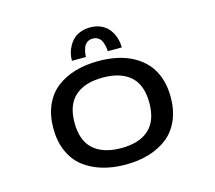

<svg xmlns="http://www.w3.org/2000/svg" viewBox="-100 -804 1049 937"><g transform="rotate(-15 425.0 -335.0)"><path d="M301.5 -546.5Q301.5 -565.5 306 -584.2Q310.5 -603 320.5 -620.5Q330.5 -638 344.8 -651.5Q359 -665 380.8 -673Q402.5 -681 428.5 -681Q461 -681 485.8 -669Q510.5 -657 525 -637Q539.5 -617 546.5 -594Q553.5 -571 553.5 -546.5H482.5Q482.5 -556.5 480.5 -567.5Q478.5 -578.5 473.5 -592.8Q468.5 -607 456.5 -616Q444.5 -625 427.5 -625Q410 -625 398 -616Q386 -607 381 -592.8Q376 -578.5 374.2 -567.8Q372.5 -557 372.5 -546.5ZM128.5 -251Q128.5 -317 150.8 -367.5Q173 -418 213.2 -449.2Q253.5 -480.5 307 -496.2Q360.5 -512 425 -512Q476.5 -512 521 -502.2Q565.5 -492.5 602.5 -471.8Q639.5 -451 666 -420.5Q692.5 -390 707 -347Q721.5 -304 721.5 -251Q721.5 -185.5 699.2 -134.8Q677 -84 636.8 -52.5Q596.5 -21 543 -5Q489.5 11 425 11Q360.5 11 307 -5Q253.5 -21 213.2 -52.5Q173 -84 150.8 -134.8Q128.5 -185.5 128.5 -251ZM235.5 -251Q235.5 -160.5 284.5 -116.5Q333.5 -72.5 425 -72.5Q516.5 -72.5 565 -116.8Q613.5 -161 613.5 -251Q613.5 -341 564.8 -384.8Q516 -428.5 425 -428.5Q334 -428.5 284.8 -384.8Q235.5 -341 235.5 -251Z"/></g></svg>

Font: League Mono Wide
Style: Regular
Weight: 400
Width: 8
Designer: Tyler Finck
Foundry: The League of Moveable Type / Tyler Finck
Version: Version 2.210